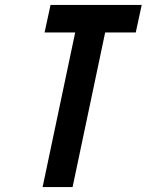

<svg xmlns="http://www.w3.org/2000/svg" viewBox="-20 -755 592 775"><path d="M152 0H273L404.5 -624H528L552 -735H184L160 -624H283.5Z"/></svg>

Font: League Gothic SemiExpanded Italic
Style: Regular
Weight: 400
Width: 6
Designer: The League of Moveable Type
Version: Version 1.600; ttfautohint (v1.8.3)